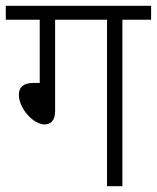

<svg xmlns="http://www.w3.org/2000/svg" viewBox="-20 -642 541 662"><path d="M170 -574H349V0H402V-574H501V-622H0V-574H117V-356H95C58 -356 45 -339 45 -315C45 -269 94 -213 134 -213C156 -213 170 -228 170 -258Z"/></svg>

Font: Noto Sans SemiCondensed Light
Style: Regular
Weight: 300
Width: 4
Designer: Monotype Design Team
Foundry: Monotype Imaging Inc.
Version: Version 2.013